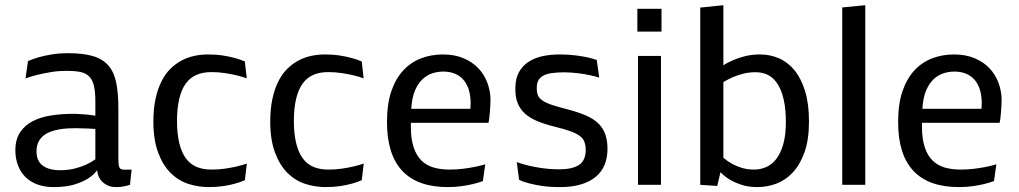

<svg xmlns="http://www.w3.org/2000/svg" viewBox="-20 -722 3980 750"><path d="M278.3 -221.2Q264.2 -221.2 246.8 -220.5Q229.5 -219.7 212.2 -216.8Q194.8 -213.9 178.7 -208Q162.6 -202.1 150.1 -192.4Q137.7 -182.6 130.1 -167.2Q122.6 -151.9 122.6 -130.9Q122.6 -93.3 146.7 -75.2Q170.9 -57.1 215.3 -57.1Q246.1 -57.1 271.2 -63.5Q296.4 -69.8 314.5 -78.1Q335.4 -87.4 352.5 -99.6V-218.3Q341.3 -219.2 328.6 -219.7Q317.9 -220.2 304.7 -220.5Q291.5 -220.7 278.3 -221.2ZM442.4 -100.6Q442.4 -83 444.6 -73.5Q446.8 -64 453.1 -61.5Q460 -58.6 471.9 -59.1Q483.9 -59.6 494.1 -59.6L487.8 0Q481 2.4 472.2 4.4Q464.8 6.3 454.8 7.6Q444.8 8.8 433.1 8.8Q413.1 8.8 399.2 1.7Q385.3 -5.4 376.5 -15.1Q367.7 -24.9 363.5 -38.1Q359.4 -51.3 359.4 -57.1Q346.2 -38.6 322.8 -23.9Q302.7 -11.2 270.3 -1.2Q237.8 8.8 189 8.8Q155.8 8.8 128.2 -0.7Q100.6 -10.3 81.1 -28.8Q61.5 -47.4 50.8 -74.7Q40 -102.1 40 -134.3Q40 -178.2 59.1 -206.1Q78.1 -233.9 109.4 -249.5Q140.6 -265.1 180.9 -271.2Q221.2 -277.3 263.7 -277.3Q280.8 -277.3 296.9 -276.1Q313 -274.9 325.7 -273.9Q340.3 -271.5 352.5 -270V-325.2Q352.5 -363.8 346.7 -387.7Q340.8 -411.6 327.4 -424.3Q314 -437 292.5 -441.2Q271 -445.3 239.7 -445.3Q209.5 -445.3 181.2 -440.7Q152.8 -436 129.9 -430.7Q103 -424.3 79.6 -415.5L89.4 -483.4Q107.9 -491.7 131.8 -498.5Q152.3 -504.4 181.2 -509.3Q210 -514.2 246.6 -514.2Q305.7 -514.2 343.8 -502.7Q381.8 -491.2 403.8 -465.6Q425.8 -439.9 434.1 -398.7Q442.4 -357.4 442.4 -298.3Z M579.1 -247.1Q579.1 -296.9 587.6 -336.2Q596.2 -375.5 611.1 -404.8Q626 -434.1 646.2 -453.9Q666.5 -473.6 690.2 -486.1Q713.9 -498.5 740 -503.9Q766.1 -509.3 792.5 -509.3Q824.7 -509.3 851.1 -505.1Q877.4 -501 896.5 -495.6Q918.9 -489.7 936.5 -481.9L943.8 -416Q924.8 -422.9 902.3 -428.2Q883.3 -432.6 858.4 -436.5Q833.5 -440.4 805.7 -440.4Q772.9 -440.4 747.8 -429.7Q722.7 -418.9 705.8 -395.8Q689 -372.6 680.2 -335.9Q671.4 -299.3 671.4 -248.5Q671.4 -200.2 680.2 -163.6Q689 -127 705.8 -103.8Q722.7 -80.6 747.8 -70.1Q772.9 -59.6 805.7 -59.6Q833.5 -59.6 858.6 -63.2Q883.8 -66.9 902.8 -71.3Q925.3 -76.7 944.3 -83L936.5 -18.1Q918.9 -10.3 897 -4.4Q878.4 1 852.3 4.9Q826.2 8.8 794.9 8.8Q754.4 8.8 715.8 -3.7Q677.2 -16.1 646.7 -46.1Q616.2 -76.2 597.7 -126.2Q579.1 -176.3 579.1 -247.1Z M1035.6 -247.1Q1035.6 -296.9 1044.2 -336.2Q1052.7 -375.5 1067.6 -404.8Q1082.5 -434.1 1102.8 -453.9Q1123 -473.6 1146.7 -486.1Q1170.4 -498.5 1196.5 -503.9Q1222.7 -509.3 1249 -509.3Q1281.2 -509.3 1307.6 -505.1Q1334 -501 1353 -495.6Q1375.5 -489.7 1393.1 -481.9L1400.4 -416Q1381.3 -422.9 1358.9 -428.2Q1339.8 -432.6 1314.9 -436.5Q1290 -440.4 1262.2 -440.4Q1229.5 -440.4 1204.3 -429.7Q1179.2 -418.9 1162.4 -395.8Q1145.5 -372.6 1136.7 -335.9Q1127.9 -299.3 1127.9 -248.5Q1127.9 -200.2 1136.7 -163.6Q1145.5 -127 1162.4 -103.8Q1179.2 -80.6 1204.3 -70.1Q1229.5 -59.6 1262.2 -59.6Q1290 -59.6 1315.2 -63.2Q1340.3 -66.9 1359.4 -71.3Q1381.8 -76.7 1400.9 -83L1393.1 -18.1Q1375.5 -10.3 1353.5 -4.4Q1335 1 1308.8 4.9Q1282.7 8.8 1251.5 8.8Q1210.9 8.8 1172.4 -3.7Q1133.8 -16.1 1103.3 -46.1Q1072.8 -76.2 1054.2 -126.2Q1035.6 -176.3 1035.6 -247.1Z M1711.9 -442.4Q1689 -442.4 1667.7 -435.3Q1646.5 -428.2 1629.4 -411.6Q1612.3 -395 1600.8 -367.9Q1589.4 -340.8 1586.4 -296.9H1817.4Q1817.4 -304.7 1817.9 -309.1Q1818.4 -313 1818.4 -316.9Q1818.4 -320.8 1818.4 -324.2Q1817.4 -355.5 1809.1 -377.7Q1800.8 -399.9 1786.6 -414.3Q1772.5 -428.7 1753.4 -435.5Q1734.4 -442.4 1711.9 -442.4ZM1866.2 -14.6Q1848.6 -8.3 1827.1 -2.9Q1808.6 1.5 1783.7 5.1Q1758.8 8.8 1729 8.8Q1610.8 8.8 1551.3 -54.7Q1491.7 -118.2 1491.7 -244.6Q1491.7 -315.4 1508.3 -364.5Q1524.9 -413.6 1554.2 -445.8Q1583.5 -478 1623.5 -493.7Q1663.6 -509.3 1710 -509.3Q1755.9 -509.3 1790.5 -494.6Q1825.2 -480 1848.1 -455.8Q1871.1 -431.6 1883.1 -400.4Q1895 -369.1 1896 -335.4Q1896 -325.2 1895.3 -309.8Q1894.5 -294.4 1893.3 -281.5Q1892.1 -268.6 1890.9 -257.8Q1889.6 -247.1 1888.2 -242.2H1585V-224.6Q1585 -179.7 1595.7 -147Q1606.4 -114.3 1626.2 -95Q1646 -75.7 1673.8 -67.6Q1701.7 -59.6 1735.4 -59.6Q1763.2 -59.6 1788.3 -62.7Q1813.5 -65.9 1833 -69.8Q1856 -74.2 1875.5 -80.1Z M1993.2 -379.4Q1993.7 -415 2006.8 -439.5Q2020 -463.9 2043.5 -479.7Q2066.9 -495.6 2099.6 -502.7Q2132.3 -509.8 2172.9 -509.3Q2203.6 -508.8 2228.8 -505.6Q2253.9 -502.4 2272.5 -498.5Q2293.9 -493.7 2311 -487.8L2320.8 -418.9Q2303.2 -424.3 2282.2 -428.7Q2264.2 -432.6 2239.5 -435.8Q2214.8 -439 2185.5 -439.5Q2159.7 -439.5 2139.4 -437Q2119.1 -434.6 2105.2 -428Q2091.3 -421.4 2084 -409.7Q2076.7 -397.9 2076.7 -377.9Q2076.7 -359.9 2081.5 -348.9Q2086.4 -337.9 2099.9 -328.9Q2113.3 -319.8 2136.7 -312Q2160.2 -304.2 2196.8 -294.9Q2239.3 -283.7 2269 -270.8Q2298.8 -257.8 2317.6 -239.5Q2336.4 -221.2 2345 -195.6Q2353.5 -169.9 2353 -137.7Q2352.5 -105 2341.6 -78.1Q2330.6 -51.3 2307.9 -32Q2285.2 -12.7 2250.5 -2Q2215.8 8.8 2168 8.8Q2127.9 8.8 2098.4 4.4Q2068.8 0 2048.3 -5.4Q2024.9 -11.2 2007.8 -19.5L1998.5 -88.9Q2019 -81.1 2044.4 -75.2Q2066.4 -69.8 2095.9 -65.4Q2125.5 -61 2160.6 -60.5Q2214.8 -60.1 2241.2 -77.4Q2267.6 -94.7 2268.1 -135.7Q2268.1 -151.4 2263.7 -165.5Q2259.3 -179.7 2245.8 -190.2Q2232.4 -200.7 2207.8 -209.5Q2183.1 -218.3 2143.6 -228Q2107.9 -236.8 2079.6 -248.5Q2051.3 -260.3 2031.7 -277.3Q2012.2 -294.4 2002.2 -319.1Q1992.2 -343.8 1993.2 -379.4Z M2472.2 0V-503.4H2562V0ZM2564 -687.5V-598.6H2469.7V-687.5Z M2715.3 0V-692.4L2805.7 -701.7V-466.8Q2823.2 -478.5 2845.7 -487.8Q2864.7 -496.1 2890.9 -502.7Q2917 -509.3 2949.2 -509.3Q2987.8 -509.3 3022.5 -494.4Q3057.1 -479.5 3083.3 -447.8Q3109.4 -416 3124.8 -366.2Q3140.1 -316.4 3140.1 -247.6Q3140.1 -176.3 3122.6 -127.2Q3105 -78.1 3076.4 -47.9Q3047.9 -17.6 3012 -4.4Q2976.1 8.8 2939 8.8Q2903.8 8.8 2877 0Q2850.1 -8.8 2831.5 -20Q2810.1 -32.7 2794.4 -49.3L2781.7 4.4ZM2805.7 -106Q2820.3 -92.8 2838.9 -82.5Q2854.5 -73.7 2876.5 -66.7Q2898.4 -59.6 2925.3 -59.6Q2950.7 -59.6 2973.4 -69.6Q2996.1 -79.6 3012.9 -101.8Q3029.8 -124 3039.8 -159.4Q3049.8 -194.8 3049.8 -245.6Q3049.8 -337.9 3020.5 -388.9Q2991.2 -439.9 2931.6 -439.9Q2904.8 -439.9 2882.1 -433.8Q2859.4 -427.7 2842.3 -420.4Q2822.8 -411.6 2805.7 -401.4Z M3270 -692.9 3359.9 -701.7V0H3270Z M3708.5 -442.4Q3685.5 -442.4 3664.3 -435.3Q3643.1 -428.2 3626 -411.6Q3608.9 -395 3597.4 -367.9Q3585.9 -340.8 3583 -296.9H3814Q3814 -304.7 3814.5 -309.1Q3814.9 -313 3814.9 -316.9Q3814.9 -320.8 3814.9 -324.2Q3814 -355.5 3805.7 -377.7Q3797.4 -399.9 3783.2 -414.3Q3769 -428.7 3750 -435.5Q3731 -442.4 3708.5 -442.4ZM3862.8 -14.6Q3845.2 -8.3 3823.7 -2.9Q3805.2 1.5 3780.3 5.1Q3755.4 8.8 3725.6 8.8Q3607.4 8.8 3547.9 -54.7Q3488.3 -118.2 3488.3 -244.6Q3488.3 -315.4 3504.9 -364.5Q3521.5 -413.6 3550.8 -445.8Q3580.1 -478 3620.1 -493.7Q3660.2 -509.3 3706.5 -509.3Q3752.4 -509.3 3787.1 -494.6Q3821.8 -480 3844.7 -455.8Q3867.7 -431.6 3879.6 -400.4Q3891.6 -369.1 3892.6 -335.4Q3892.6 -325.2 3891.8 -309.8Q3891.1 -294.4 3889.9 -281.5Q3888.7 -268.6 3887.5 -257.8Q3886.2 -247.1 3884.8 -242.2H3581.5V-224.6Q3581.5 -179.7 3592.3 -147Q3603 -114.3 3622.8 -95Q3642.6 -75.7 3670.4 -67.6Q3698.2 -59.6 3731.9 -59.6Q3759.8 -59.6 3784.9 -62.7Q3810.1 -65.9 3829.6 -69.8Q3852.5 -74.2 3872.1 -80.1Z"/></svg>

Font: Mako
Style: Regular
Weight: 400
Designer: vernon adams
Foundry: vernon adams
Version: Version 1.000